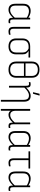

<svg xmlns="http://www.w3.org/2000/svg" viewBox="1704 -2440 921 4368"><g transform="rotate(90 2164.0 -255.5)"><path d="M202 11Q133 11 99 -28.5Q65 -68 65 -151V-322Q65 -411 109.5 -452Q154 -493 229 -493Q276 -493 317.5 -475.5Q359 -458 389 -437L391 -399Q350 -426 311 -440Q272 -454 235 -454Q178 -454 142.5 -423Q107 -392 107 -318V-151Q107 -87 133 -57Q159 -27 212 -27Q255 -27 297 -55Q339 -83 391 -141V-100Q359 -64 328 -39Q297 -14 266.5 -1.5Q236 11 202 11ZM459 11Q419 11 401.5 -11Q384 -33 384 -84V-106L381 -120V-413L383 -428V-476Q383 -482 389 -482H418Q423 -482 423 -476V-95Q423 -58 432.5 -42Q442 -26 465 -26Q473 -26 483 -27Q493 -28 502 -31Q507 -33 507 -27V0Q507 4 503 6Q494 8 481.5 9.5Q469 11 459 11Z M694 11Q659 11 636 -1Q613 -13 602 -39Q591 -65 591 -106V-476Q591 -482 596 -482H627Q633 -482 633 -476V-106Q633 -62 649 -44Q665 -26 698 -26Q716 -26 732 -28.5Q748 -31 763 -35Q770 -37 770 -31V-4Q770 0 764 2Q752 5 732.5 8Q713 11 694 11Z M1035 11Q947 11 900.5 -34.5Q854 -80 854 -162V-305Q854 -389 901 -435.5Q948 -482 1037 -482H1282Q1288 -482 1288 -476V-449Q1288 -444 1282 -444L1138 -446V-445Q1169 -427 1192.5 -396.5Q1216 -366 1216 -310V-162Q1216 -80 1170 -34.5Q1124 11 1035 11ZM1035 -27Q1102 -27 1138 -62Q1174 -97 1174 -164V-310Q1174 -351 1160 -377.5Q1146 -404 1124 -421Q1102 -438 1080 -446H1037Q972 -446 934 -411.5Q896 -377 896 -306V-164Q896 -97 933 -62Q970 -27 1035 -27Z M1564 -694Q1653 -694 1700.5 -649Q1748 -604 1748 -520V-163Q1748 -80 1700.5 -34.5Q1653 11 1564 11Q1474 11 1427 -34Q1380 -79 1380 -163V-520Q1380 -603 1427 -648.5Q1474 -694 1564 -694ZM1564 -656Q1496 -656 1459 -621Q1422 -586 1422 -519V-376H1707V-520Q1707 -586 1669.5 -621Q1632 -656 1564 -656ZM1564 -27Q1632 -27 1669.5 -62Q1707 -97 1707 -164V-340H1422V-164Q1422 -97 1459 -62Q1496 -27 1564 -27Z M2256 185Q2251 185 2251 180V-331Q2251 -395 2227 -424.5Q2203 -454 2152 -454Q2105 -454 2059.5 -424.5Q2014 -395 1964 -342V-382Q1997 -418 2029 -442.5Q2061 -467 2094.5 -480Q2128 -493 2162 -493Q2227 -493 2260 -454.5Q2293 -416 2293 -334V180Q2293 185 2287 185ZM1937 0Q1931 0 1931 -5V-388Q1931 -424 1923.5 -440Q1916 -456 1892 -456Q1884 -456 1873.5 -455Q1863 -454 1854 -451Q1848 -450 1848 -455V-481Q1848 -487 1853 -488Q1863 -490 1876.5 -491.5Q1890 -493 1901 -493Q1937 -493 1954 -472.5Q1971 -452 1971 -405V-380L1973 -361V-5Q1973 0 1968 0ZM2082 -546Q2077 -546 2078 -552L2111 -691Q2112 -696 2117 -696H2149Q2155 -696 2153 -690L2113 -550Q2111 -546 2107 -546Z M2463 185Q2458 185 2458 180V-476Q2458 -482 2463 -482H2494Q2500 -482 2500 -476V-153Q2500 -90 2524.5 -59Q2549 -28 2596 -28Q2641 -28 2684 -56Q2727 -84 2765 -130V-476Q2765 -482 2771 -482H2802Q2807 -482 2807 -476V-95Q2807 -58 2816 -42Q2825 -26 2848 -26Q2857 -26 2866 -27.5Q2875 -29 2885 -31Q2891 -33 2891 -27V0Q2891 4 2885 6Q2877 8 2865 9.5Q2853 11 2842 11Q2804 11 2786.5 -10Q2769 -31 2768 -87V-89Q2727 -40 2682.5 -14.5Q2638 11 2593 11Q2525 11 2498 -42V180Q2498 185 2493 185Z M3098 11Q3029 11 2995 -28.5Q2961 -68 2961 -151V-322Q2961 -411 3005.5 -452Q3050 -493 3125 -493Q3172 -493 3213.5 -475.5Q3255 -458 3285 -437L3287 -399Q3246 -426 3207 -440Q3168 -454 3131 -454Q3074 -454 3038.5 -423Q3003 -392 3003 -318V-151Q3003 -87 3029 -57Q3055 -27 3108 -27Q3151 -27 3193 -55Q3235 -83 3287 -141V-100Q3255 -64 3224 -39Q3193 -14 3162.5 -1.5Q3132 11 3098 11ZM3355 11Q3315 11 3297.5 -11Q3280 -33 3280 -84V-106L3277 -120V-413L3279 -428V-476Q3279 -482 3285 -482H3314Q3319 -482 3319 -476V-95Q3319 -58 3328.5 -42Q3338 -26 3361 -26Q3369 -26 3379 -27Q3389 -28 3398 -31Q3403 -33 3403 -27V0Q3403 4 3399 6Q3390 8 3377.5 9.5Q3365 11 3355 11Z M3685 11Q3650 11 3626.5 -1.5Q3603 -14 3592 -41Q3581 -68 3581 -111V-444H3427Q3422 -444 3422 -450V-476Q3422 -482 3427 -482H3808Q3813 -482 3813 -476V-450Q3813 -444 3808 -444H3623V-109Q3623 -64 3639.5 -45Q3656 -26 3687 -26Q3707 -26 3725 -29.5Q3743 -33 3757 -36Q3763 -38 3763 -32L3764 -5Q3764 0 3758 1Q3746 4 3727 7.5Q3708 11 3685 11Z M4018 11Q3949 11 3915 -28.5Q3881 -68 3881 -151V-322Q3881 -411 3925.5 -452Q3970 -493 4045 -493Q4092 -493 4133.5 -475.5Q4175 -458 4205 -437L4207 -399Q4166 -426 4127 -440Q4088 -454 4051 -454Q3994 -454 3958.5 -423Q3923 -392 3923 -318V-151Q3923 -87 3949 -57Q3975 -27 4028 -27Q4071 -27 4113 -55Q4155 -83 4207 -141V-100Q4175 -64 4144 -39Q4113 -14 4082.5 -1.5Q4052 11 4018 11ZM4275 11Q4235 11 4217.5 -11Q4200 -33 4200 -84V-106L4197 -120V-413L4199 -428V-476Q4199 -482 4205 -482H4234Q4239 -482 4239 -476V-95Q4239 -58 4248.5 -42Q4258 -26 4281 -26Q4289 -26 4299 -27Q4309 -28 4318 -31Q4323 -33 4323 -27V0Q4323 4 4319 6Q4310 8 4297.5 9.5Q4285 11 4275 11Z"/></g></svg>

Font: Sofia Sans Semi Condensed ExtraLight
Style: Regular
Weight: 250
Version: Version 4.100